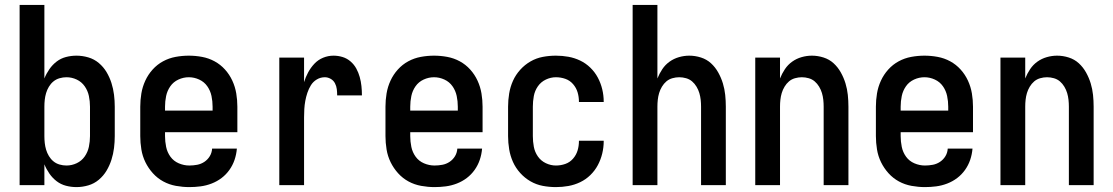

<svg xmlns="http://www.w3.org/2000/svg" viewBox="-20 -755 4540 783"><path d="M292 8Q270 8 249 2.5Q228 -3 211 -16Q194 -29 181.5 -47Q169 -65 161 -85V0H60V-735H161V-435Q169 -455 181.5 -473Q194 -491 211 -504Q228 -517 249 -522.5Q270 -528 292 -528Q316 -528 340 -521Q364 -514 383 -498Q402 -482 414.5 -461Q427 -440 434.5 -416.5Q442 -393 445 -368.5Q448 -344 448 -320V-200Q448 -176 445 -151.5Q442 -127 434.5 -103.5Q427 -80 414.5 -59Q402 -38 383 -22Q364 -6 340 1Q316 8 292 8ZM251 -80Q273 -80 293 -89.5Q313 -99 325.5 -117Q338 -135 342.5 -156.5Q347 -178 347 -200V-320Q347 -342 342.5 -363.5Q338 -385 325.5 -403Q313 -421 293 -430.5Q273 -440 251 -440Q237 -440 223 -436Q209 -432 198 -423Q187 -414 179.5 -401.5Q172 -389 168 -375.5Q164 -362 162.5 -348Q161 -334 161 -320V-200Q161 -186 162.5 -172Q164 -158 168 -144.5Q172 -131 179.5 -118.5Q187 -106 198 -97Q209 -88 223 -84Q237 -80 251 -80Z M752 8Q725 8 697.5 3Q670 -2 646 -15Q622 -28 603.5 -48.5Q585 -69 573 -93.5Q561 -118 556.5 -145.5Q552 -173 552 -200V-320Q552 -347 556.5 -374Q561 -401 572.5 -426Q584 -451 602.5 -471.5Q621 -492 645 -505Q669 -518 696 -523Q723 -528 750 -528Q777 -528 804 -523Q831 -518 855 -505Q879 -492 897.5 -471.5Q916 -451 927.5 -426Q939 -401 943.5 -374Q948 -347 948 -320V-216H653V-200Q653 -178 657.5 -156Q662 -134 675 -116Q688 -98 709 -89Q730 -80 752 -80Q768 -80 784 -83Q800 -86 813.5 -95Q827 -104 835.5 -118Q844 -132 845 -149H946Q944 -125 936.5 -103Q929 -81 915.5 -62Q902 -43 883.5 -29Q865 -15 843 -6.5Q821 2 798 5Q775 8 752 8ZM847 -304V-320Q847 -342 842.5 -363.5Q838 -385 825.5 -403Q813 -421 792.5 -430.5Q772 -440 750 -440Q728 -440 707.5 -430.5Q687 -421 674.5 -403Q662 -385 657.5 -363.5Q653 -342 653 -320V-304Z M1119 0V-520H1220V-420Q1226 -440 1236.5 -459.5Q1247 -479 1262 -495Q1277 -511 1297.5 -519.5Q1318 -528 1340 -528Q1359 -528 1377 -522.5Q1395 -517 1409.5 -504.5Q1424 -492 1433 -475.5Q1442 -459 1447 -441Q1452 -423 1454 -404Q1456 -385 1456 -366H1355Q1355 -379 1353.5 -391.5Q1352 -404 1346 -415.5Q1340 -427 1328.5 -433.5Q1317 -440 1305 -440Q1287 -440 1272 -431Q1257 -422 1248 -407.5Q1239 -393 1233.5 -376.5Q1228 -360 1225 -343.5Q1222 -327 1221 -310Q1220 -293 1220 -276V0Z M1752 8Q1725 8 1697.5 3Q1670 -2 1646 -15Q1622 -28 1603.5 -48.5Q1585 -69 1573 -93.5Q1561 -118 1556.5 -145.5Q1552 -173 1552 -200V-320Q1552 -347 1556.5 -374Q1561 -401 1572.5 -426Q1584 -451 1602.5 -471.5Q1621 -492 1645 -505Q1669 -518 1696 -523Q1723 -528 1750 -528Q1777 -528 1804 -523Q1831 -518 1855 -505Q1879 -492 1897.5 -471.5Q1916 -451 1927.5 -426Q1939 -401 1943.5 -374Q1948 -347 1948 -320V-216H1653V-200Q1653 -178 1657.5 -156Q1662 -134 1675 -116Q1688 -98 1709 -89Q1730 -80 1752 -80Q1768 -80 1784 -83Q1800 -86 1813.5 -95Q1827 -104 1835.5 -118Q1844 -132 1845 -149H1946Q1944 -125 1936.5 -103Q1929 -81 1915.5 -62Q1902 -43 1883.5 -29Q1865 -15 1843 -6.5Q1821 2 1798 5Q1775 8 1752 8ZM1847 -304V-320Q1847 -342 1842.5 -363.5Q1838 -385 1825.5 -403Q1813 -421 1792.5 -430.5Q1772 -440 1750 -440Q1728 -440 1707.5 -430.5Q1687 -421 1674.5 -403Q1662 -385 1657.5 -363.5Q1653 -342 1653 -320V-304Z M2247 8Q2220 8 2193.5 3Q2167 -2 2143.5 -15.5Q2120 -29 2101.5 -49.5Q2083 -70 2072 -94.5Q2061 -119 2056.5 -146Q2052 -173 2052 -200V-320Q2052 -347 2056.5 -374Q2061 -401 2072 -425.5Q2083 -450 2101.5 -470.5Q2120 -491 2143.5 -504.5Q2167 -518 2193.5 -523Q2220 -528 2247 -528Q2273 -528 2298 -523.5Q2323 -519 2346 -508Q2369 -497 2387.5 -479Q2406 -461 2418 -438.5Q2430 -416 2436 -391Q2442 -366 2442 -341Q2442 -341 2442 -340.5Q2442 -340 2442 -339H2341Q2341 -339 2341 -339.5Q2341 -340 2341 -340Q2341 -360 2335.5 -378.5Q2330 -397 2317 -412Q2304 -427 2285.5 -433.5Q2267 -440 2247 -440Q2226 -440 2206 -430.5Q2186 -421 2173.5 -403Q2161 -385 2157 -363.5Q2153 -342 2153 -320V-200Q2153 -178 2157 -156.5Q2161 -135 2173.5 -117Q2186 -99 2206 -89.5Q2226 -80 2247 -80Q2267 -80 2285.5 -86.5Q2304 -93 2317 -108Q2330 -123 2335.5 -141.5Q2341 -160 2341 -180Q2341 -180 2341 -180.5Q2341 -181 2341 -181H2442Q2442 -180 2442 -179.5Q2442 -179 2442 -179Q2442 -154 2436 -129Q2430 -104 2418 -81.5Q2406 -59 2387.5 -41Q2369 -23 2346 -12Q2323 -1 2298 3.5Q2273 8 2247 8Z M2560 0V-735H2661V-435Q2669 -455 2681 -473Q2693 -491 2710.5 -503.5Q2728 -516 2749 -522Q2770 -528 2791 -528Q2815 -528 2838.5 -520.5Q2862 -513 2879.5 -497Q2897 -481 2909 -459.5Q2921 -438 2928 -415Q2935 -392 2937.5 -368Q2940 -344 2940 -320V0H2839V-320Q2839 -334 2837.5 -348Q2836 -362 2832 -375.5Q2828 -389 2820.5 -401.5Q2813 -414 2802.5 -423Q2792 -432 2778 -436Q2764 -440 2750 -440Q2736 -440 2722 -436Q2708 -432 2697.5 -423Q2687 -414 2679.5 -401.5Q2672 -389 2668 -375.5Q2664 -362 2662.5 -348Q2661 -334 2661 -320V0Z M3060 0V-520H3161V-435Q3169 -455 3181 -473Q3193 -491 3210.5 -503.5Q3228 -516 3249 -522Q3270 -528 3291 -528Q3315 -528 3338.5 -520.5Q3362 -513 3379.5 -497Q3397 -481 3409 -459.5Q3421 -438 3428 -415Q3435 -392 3437.5 -368Q3440 -344 3440 -320V0H3339V-320Q3339 -334 3337.5 -348Q3336 -362 3332 -375.5Q3328 -389 3320.5 -401.5Q3313 -414 3302.5 -423Q3292 -432 3278 -436Q3264 -440 3250 -440Q3236 -440 3222 -436Q3208 -432 3197.5 -423Q3187 -414 3179.5 -401.5Q3172 -389 3168 -375.5Q3164 -362 3162.5 -348Q3161 -334 3161 -320V0Z M3752 8Q3725 8 3697.5 3Q3670 -2 3646 -15Q3622 -28 3603.5 -48.5Q3585 -69 3573 -93.5Q3561 -118 3556.5 -145.5Q3552 -173 3552 -200V-320Q3552 -347 3556.5 -374Q3561 -401 3572.5 -426Q3584 -451 3602.5 -471.5Q3621 -492 3645 -505Q3669 -518 3696 -523Q3723 -528 3750 -528Q3777 -528 3804 -523Q3831 -518 3855 -505Q3879 -492 3897.5 -471.5Q3916 -451 3927.5 -426Q3939 -401 3943.5 -374Q3948 -347 3948 -320V-216H3653V-200Q3653 -178 3657.5 -156Q3662 -134 3675 -116Q3688 -98 3709 -89Q3730 -80 3752 -80Q3768 -80 3784 -83Q3800 -86 3813.5 -95Q3827 -104 3835.5 -118Q3844 -132 3845 -149H3946Q3944 -125 3936.5 -103Q3929 -81 3915.5 -62Q3902 -43 3883.5 -29Q3865 -15 3843 -6.5Q3821 2 3798 5Q3775 8 3752 8ZM3847 -304V-320Q3847 -342 3842.5 -363.5Q3838 -385 3825.5 -403Q3813 -421 3792.5 -430.5Q3772 -440 3750 -440Q3728 -440 3707.5 -430.5Q3687 -421 3674.5 -403Q3662 -385 3657.5 -363.5Q3653 -342 3653 -320V-304Z M4060 0V-520H4161V-435Q4169 -455 4181 -473Q4193 -491 4210.5 -503.5Q4228 -516 4249 -522Q4270 -528 4291 -528Q4315 -528 4338.5 -520.5Q4362 -513 4379.5 -497Q4397 -481 4409 -459.5Q4421 -438 4428 -415Q4435 -392 4437.5 -368Q4440 -344 4440 -320V0H4339V-320Q4339 -334 4337.5 -348Q4336 -362 4332 -375.5Q4328 -389 4320.5 -401.5Q4313 -414 4302.5 -423Q4292 -432 4278 -436Q4264 -440 4250 -440Q4236 -440 4222 -436Q4208 -432 4197.5 -423Q4187 -414 4179.5 -401.5Q4172 -389 4168 -375.5Q4164 -362 4162.5 -348Q4161 -334 4161 -320V0Z"/></svg>

Font: Iosevka SS04 Semibold
Style: Regular
Weight: 600
Monospace: yes
Designer: Belleve Invis
Foundry: Belleve Invis
Version: Version 19.0.0; ttfautohint (v1.8.4)